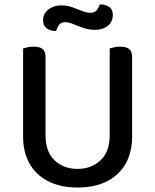

<svg xmlns="http://www.w3.org/2000/svg" viewBox="-20 -822 692 856"><path d="M326 14Q249 14 194.5 -14Q140 -42 111.5 -93Q83 -144 83 -212V-290H183V-219Q183 -145 223.5 -107Q264 -69 326 -69Q387 -69 428 -107Q469 -145 469 -219V-290H569V-212Q569 -144 540.5 -93Q512 -42 457.5 -14Q403 14 326 14ZM183 -252H83V-606Q89 -608 102 -611Q115 -614 129 -614Q157 -614 170 -603.5Q183 -593 183 -568ZM569 -252H469V-606Q475 -608 488 -611Q501 -614 515 -614Q543 -614 556 -603.5Q569 -593 569 -568ZM252 -798Q280 -798 303 -789.5Q326 -781 346.5 -773Q367 -765 383 -765Q402 -765 411 -776.5Q420 -788 425 -802H430Q451 -802 467 -791Q483 -780 483 -756Q483 -725 461 -707Q439 -689 405 -689Q376 -689 351.5 -697.5Q327 -706 307 -714.5Q287 -723 271 -723Q252 -723 243.5 -711.5Q235 -700 230 -684H225Q204 -684 188 -696Q172 -708 172 -731Q172 -753 183.5 -767.5Q195 -782 213.5 -790Q232 -798 252 -798Z"/></svg>

Font: Baloo Tamma 2 Medium
Style: Regular
Weight: 500
Designer: Divya Kowshik, Shuchita Grover and Ek Type
Foundry: Ek Type
Version: Version 1.700